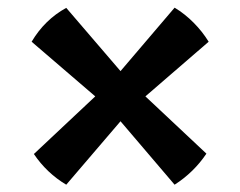

<svg xmlns="http://www.w3.org/2000/svg" viewBox="-20 -532 640 513"><path d="M157 -511 302 -342 446.5 -511.5Q474 -495 497.5 -471.2Q521 -447.5 537.5 -420.5L368.5 -274.5L531.5 -121.5Q498 -71.5 446.5 -38.5L302 -208L157 -38.5Q105 -69.5 70.5 -120.5L234.5 -274.5L64.5 -420.5Q99.5 -479.5 157 -511Z"/></svg>

Font: JuliaMono ExtraBold
Style: Regular
Weight: 800
Monospace: yes
Designer: cormullion
Foundry: corm
Version: Version 0.055; ttfautohint (v1.8.4)